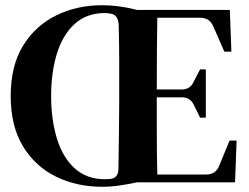

<svg xmlns="http://www.w3.org/2000/svg" viewBox="-20 -699 956 736"><path d="M371 17Q275 17 195.5 -21.5Q116 -60 68.5 -137.5Q21 -215 21 -331Q21 -447 68.5 -524Q116 -601 195.5 -640Q275 -679 371 -679Q403 -679 437 -674.5Q471 -670 505 -661H861L867 -501H840L797 -599Q783 -631 747 -631H583Q582 -569 581.5 -503.5Q581 -438 581 -356H677Q708 -356 721 -383L747 -433H769V-248H747L722 -299Q708 -326 677 -326H581Q581 -254 581 -202Q581 -150 581.5 -109.5Q582 -69 583 -30H770Q807 -30 820 -63L860 -160H887L881 0H505Q473 7 438.5 12Q404 17 371 17ZM382 -12Q387 -12 392.5 -12.5Q398 -13 402 -13Q434 -16 434 -52Q435 -129 436 -193.5Q437 -258 437 -310V-351Q437 -401 437 -464.5Q437 -528 435 -603Q433 -644 402 -647Q397 -648 392.5 -648.5Q388 -649 382 -649Q312 -649 266 -607Q220 -565 198 -493Q176 -421 176 -331Q176 -241 198 -168.5Q220 -96 266 -54Q312 -12 382 -12Z"/></svg>

Font: DeepMind Serif Text
Style: Regular
Weight: 400
Designer: Frank Grießhammer / Modifications: Colophon Foundry
Foundry: Colophon Foundry
Version: Version 5.003; ttfautohint (v1.8.2)